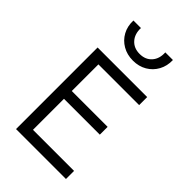

<svg xmlns="http://www.w3.org/2000/svg" viewBox="-284 -1068 1165 1165"><g transform="rotate(45 299.0 -485.0)"><path d="M97 0V-700H522.5V-631H173V-402.5H480.5V-335.5H173V-69.5H525.5V0ZM305 -795Q254 -795 215 -817.8Q176 -840.5 154.5 -879.8Q133 -919 135 -969.5H199.5Q197.5 -917 226.5 -884.8Q255.5 -852.5 305 -852.5Q354.5 -852.5 383 -884.8Q411.5 -917 408.5 -969.5H474Q475.5 -919.5 454 -880Q432.5 -840.5 393.8 -817.8Q355 -795 305 -795Z"/></g></svg>

Font: Geologica Roman ExtraLight
Style: Regular
Weight: 250
Designer: Sindre Bremnes, Frode Helland
Foundry: Monokrom Skriftforlag AS
Version: Version 1.010;gftools[0.9.28]